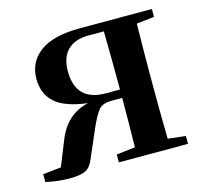

<svg xmlns="http://www.w3.org/2000/svg" viewBox="-85 -630 785 736"><g transform="rotate(-15 308.0 -262.0)"><path d="M323.2 -268.6H378.9V-299.8Q378.9 -386.7 377 -500H315.4Q261.7 -500 232.9 -471.2Q204.1 -442.4 204.1 -387.7Q204.1 -268.6 323.2 -268.6ZM577.1 -503.9 506.8 -496.1Q504.9 -382.8 504.9 -299.8V-235.4Q504.9 -152.3 506.8 -39.1L577.1 -31.2V0H302.7V-31.2L377 -40Q378.9 -147.5 378.9 -235.4H336.9Q301.8 -235.4 286.6 -218.3Q271.5 -201.2 250 -153.3L203.1 -44.9Q191.4 -12.7 171.4 -1Q151.4 10.7 103.5 10.7Q62.5 10.7 10.7 0V-31.2L83 -39.1L123 -138.7Q159.2 -230.5 247.1 -250Q159.2 -260.7 119.6 -295.4Q80.1 -330.1 80.1 -390.6Q80.1 -457 132.3 -496.1Q184.6 -535.2 292 -535.2H577.1Z"/></g></svg>

Font: GenRyuMin TW TTF Bold
Style: Regular
Weight: 700
Version: Version 1.300